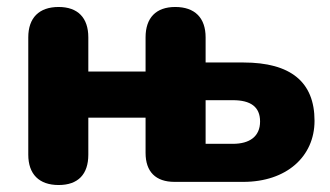

<svg xmlns="http://www.w3.org/2000/svg" viewBox="-20 -521 945 550"><path d="M148 9C204 9 233 -22 233 -78V-184H397V-83C397 -29 426 0 480 0H677C800 0 881 -72 881 -175C881 -286 813 -342 677 -342H569V-414C569 -470 538 -501 482 -501C427 -501 397 -470 397 -414V-316H233V-414C233 -470 203 -501 148 -501C92 -501 61 -470 61 -414V-78C61 -22 92 9 148 9ZM647 -109H569V-234H647C698 -234 725 -215 725 -173C725 -130 695 -109 647 -109Z"/></svg>

Font: SN Pro Heavy
Style: Regular
Weight: 800
Designer: Tobias Whetton
Foundry: Supernotes
Version: Version 1.001;Glyphs 3.2 (3249)